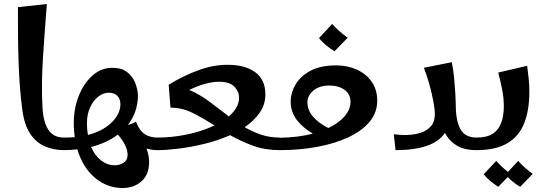

<svg xmlns="http://www.w3.org/2000/svg" viewBox="-20 -753 2730 963"><path d="M301 0Q249 0 205 -19Q161 -38 131.5 -82Q102 -126 92 -202Q78 -305 73.5 -434Q69 -563 70 -717L215 -733Q203 -584 195 -455Q187 -326 193 -215Q197 -141 222.5 -102Q248 -63 301 -63L321 -31Z M595 190Q517 190 456 138.5Q395 87 368 -4Q335 0 301 0V-63Q329 -63 355 -65Q350 -98 350 -133Q350 -211 376 -274.5Q402 -338 445.5 -375.5Q489 -413 543 -413Q590 -413 618 -391Q646 -369 658.5 -336.5Q671 -304 672 -273Q671 -229 658 -192.5Q645 -156 621 -126L645 -134L662 -143Q679 -98 705.5 -80.5Q732 -63 770 -63L791 -31L770 0Q742 0 715 -8Q720 6 724 23Q728 40 728 59Q728 122 690 156Q652 190 595 190ZM416 -134Q416 -104 421 -76Q477 -91 513 -116.5Q549 -142 566.5 -171.5Q584 -201 584 -229Q584 -256 569 -272Q554 -288 526 -288Q498 -288 473 -268.5Q448 -249 432 -214.5Q416 -180 416 -134ZM620 24Q620 -22 571 -78Q516 -36 437 -16Q456 28 487.5 52Q519 76 556 76Q580 76 600 63Q620 50 620 24Z M771 0V-63Q844 -63 920 -79Q996 -95 1056 -124Q1001 -159 947.5 -186Q894 -213 835 -213L826 -328Q903 -375 977 -401.5Q1051 -428 1121 -428Q1210 -428 1260.5 -390.5Q1311 -353 1311 -280Q1311 -228 1282 -187Q1253 -146 1207 -115Q1247 -92 1290 -77.5Q1333 -63 1384 -63L1404 -31L1384 0Q1309 0 1248 -22.5Q1187 -45 1134 -75Q1073 -48 1005 -31.5Q937 -15 875.5 -7.5Q814 0 771 0ZM1078 -343Q1046 -343 1008.5 -332.5Q971 -322 929 -302Q983 -279 1031.5 -242.5Q1080 -206 1128 -169Q1152 -190 1165.5 -213.5Q1179 -237 1179 -263Q1179 -294 1155.5 -318.5Q1132 -343 1078 -343Z M1384 0V-62Q1430 -63 1471.5 -68Q1513 -73 1549 -83Q1500 -111 1469 -151Q1438 -191 1438 -244Q1438 -287 1462 -328.5Q1486 -370 1536 -397.5Q1586 -425 1667 -425Q1723 -425 1769.5 -404Q1816 -383 1844 -343.5Q1872 -304 1872 -248Q1872 -188 1833.5 -142Q1795 -96 1727.5 -64.5Q1660 -33 1571.5 -16.5Q1483 0 1384 0ZM1522 -239Q1522 -201 1550 -168Q1578 -135 1627 -111Q1680 -136 1709 -170.5Q1738 -205 1738 -242Q1738 -281 1708 -302.5Q1678 -324 1632 -324Q1582 -324 1552 -299Q1522 -274 1522 -239ZM1658 -496Q1636 -509 1615.5 -526Q1595 -543 1580 -562L1646 -633Q1664 -613 1682.5 -596.5Q1701 -580 1724 -564Z M1964 0 1955 -80Q1986 -75 2022 -76Q2058 -77 2089.5 -87Q2121 -97 2141 -119.5Q2161 -142 2161 -180Q2161 -206 2153 -247.5Q2145 -289 2132.5 -333.5Q2120 -378 2106 -413L2246 -441Q2254 -403 2258 -359.5Q2262 -316 2264 -280Q2266 -244 2266 -226Q2266 -147 2289.5 -105Q2313 -63 2370 -63L2390 -31L2370 0Q2307 0 2268.5 -24.5Q2230 -49 2212 -87Q2155 0 1964 0Z M2370 0V-63Q2423 -63 2452.5 -83Q2482 -103 2494.5 -138.5Q2507 -174 2507 -219Q2507 -262 2498.5 -304.5Q2490 -347 2479 -389L2624 -423Q2629 -386 2632 -355Q2635 -324 2635 -292Q2635 -200 2609 -134.5Q2583 -69 2524.5 -34.5Q2466 0 2370 0ZM2479 184Q2459 171 2439.5 155Q2420 139 2406 121L2469 54Q2483 70 2497 83Q2511 96 2528 109L2579 54Q2596 73 2613.5 88.5Q2631 104 2652 119L2589 184Q2572 174 2556 161.5Q2540 149 2527 135Z"/></svg>

Font: Marhey
Style: Regular
Weight: 400
Designer: Nur Syamsi & Bustanul Arifin
Foundry: Namelatype
Version: Version 1.000; ttfautohint (v1.8.4.7-5d5b)